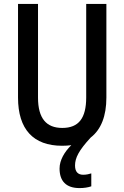

<svg xmlns="http://www.w3.org/2000/svg" viewBox="-20 -734 634 980"><path d="M363 111C363 72 382 34 443 -32C496 -73 523 -142 523 -236V-714H420V-237C420 -131 382 -81 298 -81C217 -81 174 -129 174 -236V-714H72V-236C72 -74 150 10 297 10C313 10 329 9 344 7C310 40 284 83 284 126C284 190 317 226 386 226C408 226 429 223 446 217V151C437 154 421 158 405 158C379 158 363 144 363 111Z"/></svg>

Font: Noto Sans Lao Looped Condensed Medium
Style: Regular
Weight: 500
Width: 3
Designer: Mark Frömberg, Ben Mitchell
Foundry: The Fontpad Ltd
Version: Version 1.002